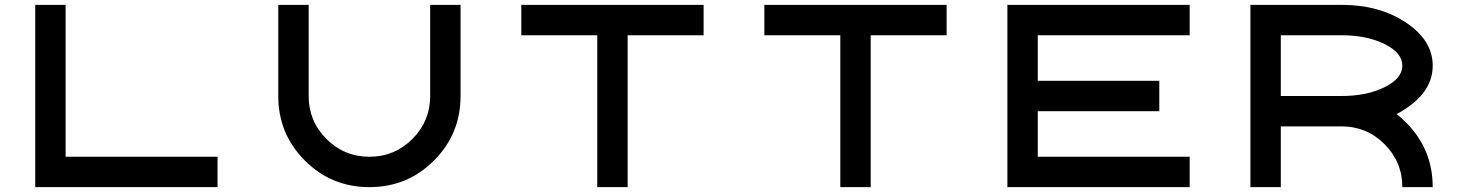

<svg xmlns="http://www.w3.org/2000/svg" viewBox="-20 -770 6040 790"><path d="M250 -125H875V0H125V-750H250Z M1125 -375V-750H1250V-375Q1250 -271.5 1323.2 -198.2Q1396.5 -125 1500 -125Q1603.5 -125 1676.8 -198.2Q1750 -271.5 1750 -375V-750H1875V-375Q1875 -218.8 1765.6 -109.4Q1656.2 0 1500 0Q1343.8 0 1234.4 -109.4Q1125 -218.8 1125 -375Z M2562.5 -625V0H2437.5V-625H2125V-750H2875V-625Z M3562.5 -625V0H3437.5V-625H3125V-750H3875V-625Z M4250 -125H4875V0H4125V-750H4875V-625H4250V-437.5H4750V-312.5H4250Z M5125 -750H5500Q5656.2 -750 5765.6 -676.8Q5875 -603.5 5875 -500Q5875 -396.5 5765.6 -324.2Q5746.1 -310.5 5726.6 -300.8Q5746.1 -285.2 5765.6 -265.6Q5875 -156.2 5875 0H5750Q5750 -103.5 5676.8 -176.8Q5603.5 -250 5500 -250H5250V0H5125ZM5250 -625V-375H5500Q5603.5 -375 5676.8 -411.1Q5750 -447.3 5750 -500Q5750 -552.7 5676.8 -588.9Q5603.5 -625 5500 -625Z"/></svg>

Font: Xanmono
Style: Regular
Weight: 400
Designer: GGBotNet
Foundry: GGBotNet
Version: 1.00